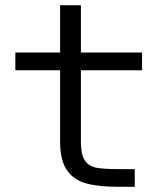

<svg xmlns="http://www.w3.org/2000/svg" viewBox="-20 -718 640 738"><path d="M291 -172Q291 -124 306 -101.5Q321 -79 349.5 -73.5Q378 -68 435 -68H498V0H436Q357 0 309.5 -13.5Q262 -27 236.5 -65Q211 -103 211 -173V-448H39V-516H211V-698H291V-516H526V-448H291Z"/></svg>

Font: iA Writer Duo S
Style: Regular
Weight: 400
Designer: Mike Abbink, Paul van der Laan, Pieter van Rosmalen, Oliver Reichenstein
Foundry: Bold Monday and Information Architects Inc.
Version: Version 2.000